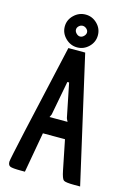

<svg xmlns="http://www.w3.org/2000/svg" viewBox="-136 -990 724 1058"><g transform="rotate(15 226.0 -461.5)"><path d="M217 -736Q179 -736 150.5 -764Q122 -792 122 -830Q122 -868 150.5 -895.5Q179 -923 217 -923Q255 -923 283 -895.5Q311 -868 311 -829.5Q311 -791 283 -763.5Q255 -736 217 -736ZM217 -859Q205 -859 195.5 -850Q186 -841 186 -829.5Q186 -818 196 -808Q206 -798 217.5 -798Q229 -798 239 -808Q249 -818 249 -829.5Q249 -841 239 -850Q229 -859 217 -859ZM399 0Q348 0 337.5 -8Q327 -16 318 -61L284 -230H158L117 0H94Q46 0 33 -5.5Q20 -11 20 -31.5Q20 -52 172 -720H268L432 0ZM215 -538 178 -343 170 -326H273Q272 -327 268 -335.5Q264 -344 264 -345L225 -538Z"/></g></svg>

Font: Economica
Style: Bold
Weight: 700
Designer: Vicente Lamonaca
Foundry: Vicente Lamonaca
Version: Version 1.100